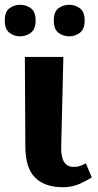

<svg xmlns="http://www.w3.org/2000/svg" viewBox="-38 -774 410 803"><path d="M225 9Q149 9 108.5 -31.5Q68 -72 68 -162L66 -536H227L218 -164Q215 -76 269 -76Q286 -76 297 -80Q308 -84 321 -91L346 -32Q328 -20 296 -5.5Q264 9 225 9ZM252 -622Q226 -622 206.5 -637Q187 -652 187 -688Q187 -725 206.5 -739.5Q226 -754 252 -754Q276 -754 296 -739.5Q316 -725 316 -688Q316 -652 296 -637Q276 -622 252 -622ZM46 -622Q21 -622 1.5 -637Q-18 -652 -18 -688Q-18 -725 1.5 -739.5Q21 -754 46 -754Q71 -754 91 -739.5Q111 -725 111 -688Q111 -652 91 -637Q71 -622 46 -622Z"/></svg>

Font: Noto Serif
Style: Bold
Weight: 700
Designer: Monotype Design Team
Foundry: Monotype Imaging Inc.
Version: Version 2.014